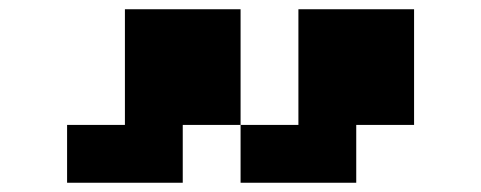

<svg xmlns="http://www.w3.org/2000/svg" viewBox="-20 -770 1040 415"><path d="M250 -750H500V-500H375V-375H125V-500H250ZM500 -500H625V-750H875V-500H750V-375H500Z"/></svg>

Font: Dogica
Style: Bold
Weight: 700
Monospace: yes
Designer: Roberto Mocci
Version: Version 001.000